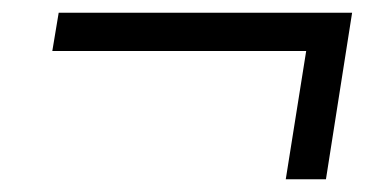

<svg xmlns="http://www.w3.org/2000/svg" viewBox="-20 -439 589 301"><path d="M428 -158 460 -359H62L72 -419H532L491 -158Z"/></svg>

Font: Nunito Sans 10pt SemiCondensed
Style: Italic
Weight: 400
Width: 4
Italic angle: -9°
Designer: Vernon Adams
Foundry: Vernon Adams
Version: Version 3.101;gftools[0.9.27]